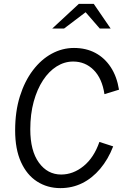

<svg xmlns="http://www.w3.org/2000/svg" viewBox="-20 -958 640 989"><path d="M291 11Q224 11 171 -23Q118 -57 88 -123.5Q58 -190 58 -286Q58 -384 82.5 -462Q107 -540 149.5 -596Q192 -652 246.5 -681.5Q301 -711 361 -711Q423 -711 471 -685.5Q519 -660 550.5 -612Q582 -564 593 -496L518 -473Q506 -554 462.5 -597.5Q419 -641 357 -641Q312 -641 272 -616Q232 -591 201.5 -544.5Q171 -498 153.5 -434Q136 -370 136 -292Q136 -181 180.5 -120Q225 -59 295 -59Q357 -59 410.5 -102.5Q464 -146 492 -227L563 -204Q537 -137 496 -88.5Q455 -40 403.5 -14.5Q352 11 291 11ZM249 -811 386 -938H463L550 -811H494L421 -895L310 -811Z"/></svg>

Font: Red Hat Mono
Style: Italic
Weight: 300
Italic angle: -12°
Monospace: yes
Designer: Pentagram, MCKL
Foundry: Pentagram, MCKL
Version: Version 1.023